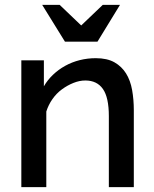

<svg xmlns="http://www.w3.org/2000/svg" viewBox="-20 -772 635 792"><path d="M532 0H429V-293Q429 -370 404.5 -405Q380 -440 332 -440Q308 -440 283 -430Q258 -420 235.5 -403.5Q213 -387 196.5 -363.5Q180 -340 171 -312V0H68V-523H161V-416Q176 -442 198.5 -463.5Q221 -485 249 -500.5Q277 -516 309 -524Q341 -532 375 -532Q422 -532 452 -515Q482 -498 500 -469Q518 -440 525 -400.5Q532 -361 532 -317ZM226 -752 315 -667 404 -752H475L382 -600H248L154 -752Z"/></svg>

Font: Rising Sun Medium
Style: Regular
Weight: 500
Designer: Matt McInerney, Pablo Impallari, Rodrigo Fuenzalida (Raleway font), Stephen Hutchings (Greek), Cristiano Sobral (main ch
Foundry: The Rising Sun Project Authors
Version: Version 4.327; ttfautohint (v1.8.4.7-5d5b-dirty)